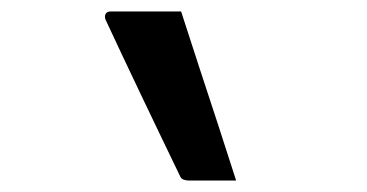

<svg xmlns="http://www.w3.org/2000/svg" viewBox="-20 -752 640 335"><path d="M296 -732Q311 -685 327.5 -635Q344 -585 360.5 -534.5Q377 -484 392 -437H310Q305 -437 300.5 -438.5Q296 -440 294 -445Q278 -478 261 -513.5Q244 -549 227 -584.5Q210 -620 194 -654Q178 -688 164 -718Q162 -724 164.5 -728Q167 -732 173 -732Z"/></svg>

Font: Code D OnePiece
Style: Regular
Weight: 400
Version: Version 1.085; ttfautohint (v1.8.4.7-5d5b);Nerd Fonts 3.0.2